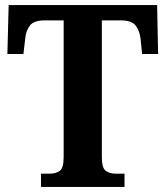

<svg xmlns="http://www.w3.org/2000/svg" viewBox="-20 -734 650 754"><path d="M141 0V-52H176Q199 -52 214.5 -63Q230 -74 230 -117V-654H156Q114 -654 98 -634.5Q82 -615 79 -582L72 -522H9L14 -714H597L601 -522H538L532 -582Q528 -615 512 -634.5Q496 -654 454 -654H380V-117Q380 -74 395.5 -63Q411 -52 434 -52H469V0Z"/></svg>

Font: Noto Serif Thai SemiCondensed
Style: Bold
Weight: 700
Width: 4
Designer: Monotype Design Team
Foundry: Monotype Imaging Inc.
Version: Version 2.002; ttfautohint (v1.8.4.7-5d5b)